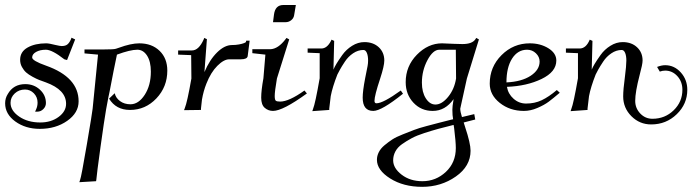

<svg xmlns="http://www.w3.org/2000/svg" viewBox="-37 -431 2751 763"><path d="M-16.6 -20.5Q-16.6 -41 -5.9 -57.6Q16.6 -96.7 63.5 -96.7Q97.7 -96.7 121.6 -74.7Q145.5 -52.7 145.5 -21.5Q145.5 -7.8 135.3 2.4Q125 12.7 111.3 12.7H102.5L106.4 3.9Q112.3 -8.8 112.3 -23.4Q112.3 -44.9 97.7 -60.1Q83 -75.2 62.5 -75.2Q38.1 -75.2 21.5 -59.6Q4.9 -43.9 4.9 -22.5Q4.9 8.8 39.1 32.2Q73.2 55.7 123 55.7Q166 55.7 195.8 33.7Q225.6 11.7 225.6 -18.6Q225.6 -74.2 145.5 -103.5Q128.9 -109.4 118.7 -113.3Q108.4 -117.2 92.3 -126Q76.2 -134.8 66.9 -143.1Q57.6 -151.4 50.3 -164.6Q43 -177.7 43 -193.4Q43 -225.6 72.8 -242.2Q102.5 -258.8 146.5 -258.8Q158.2 -258.8 184.6 -252Q202.1 -248 208 -248Q223.6 -248 231.4 -254.9Q239.3 -261.7 245.1 -275.4L247.1 -281.2L261.7 -274.4L229.5 -192.4L218.8 -195.3Q169.9 -233.4 145.5 -233.4Q122.1 -233.4 106.4 -224.6Q90.8 -215.8 90.8 -202.6Q90.8 -189.5 146.5 -169.9Q275.4 -124 275.4 -28.3Q275.4 17.6 230 49.3Q184.6 81.1 121.1 81.1Q64.5 81.1 23.9 51.8Q-16.6 22.5 -16.6 -20.5Z M278.3 293 281.2 284.2Q286.1 272.5 308.1 143.1Q330.1 13.7 331.1 1L352.5 -213.9L298.8 -218.8V-234.4H371.1Q417 -234.4 423.8 -237.3L435.5 -241.2Q483.4 -258.8 516.6 -258.8Q566.4 -258.8 597.2 -229Q627.9 -199.2 627.9 -150.4Q627.9 -85.9 584.5 -40Q541 5.9 479.5 5.9Q423.8 5.9 396.5 -39.1L418.9 -60.5Q422.9 -42 439.9 -29.3Q457 -16.6 481.4 -16.6Q513.7 -16.6 538.1 -54.2Q562.5 -91.8 562.5 -146.5Q562.5 -186.5 547.4 -210Q532.2 -233.4 508.8 -233.4Q480.5 -233.4 427.7 -213.9Q416 -159.2 398.4 -66.4L393.6 -43.9L384.8 2.9Q377 47.9 362.3 153.8Q347.7 259.8 345.7 284.2L344.7 289.1Z M670.9 -213.9V-230.5H725.6Q752.9 -230.5 772.5 -274.4L774.4 -280.3L785.2 -275.4L775.4 -144.5Q795.9 -193.4 825.7 -222.7Q855.5 -252 884.8 -252Q899.4 -252 912.6 -254.4Q925.8 -256.8 933.1 -259.8Q940.4 -262.7 940.4 -264.6L941.4 -269.5H955.1L947.3 -208Q945.3 -195.3 919.9 -195.3H874Q852.5 -195.3 826.7 -169.4Q800.8 -143.6 783.2 -98.6Q771.5 -69.3 765.6 -35.2Q761.7 -3.9 761.7 0V5.9L694.3 6.8L697.3 -1Q707 -24.4 723.6 -119.1L722.7 -211.9Z M1047.9 -342.8 1051.8 -373Q1056.6 -411.1 1088.9 -411.1H1138.7L1131.8 -370.1Q1129.9 -358.4 1120.1 -350.6Q1110.4 -342.8 1097.7 -342.8ZM965.8 -219.7V-235.4H1037.1Q1068.4 -236.3 1098.6 -276.4L1101.6 -280.3L1112.3 -274.4L1063.5 -119.1Q1054.7 -67.4 1054.7 -49.8Q1054.7 -35.2 1058.6 -31.2Q1062.5 -27.3 1076.2 -27.3Q1111.3 -27.3 1172.9 -71.3L1182.6 -59.6Q1086.9 9.8 1047.9 9.8Q1029.3 9.8 1015.1 -2.4Q1001 -14.6 1001 -43Q1001 -71.3 1009.8 -120.1L1017.6 -213.9Z M1185.5 -221.7V-238.3H1240.2Q1262.7 -238.3 1278.3 -268.6L1280.3 -273.4L1291 -268.6L1288.1 -154.3Q1292 -164.1 1299.8 -177.2Q1307.6 -190.4 1323.2 -212.4Q1338.9 -234.4 1362.3 -249Q1385.7 -263.7 1411.1 -263.7Q1446.3 -263.7 1468.3 -243.2Q1490.2 -222.7 1490.2 -190.4Q1490.2 -168.9 1473.6 -118.2Q1451.2 -50.8 1451.2 -30.3Q1451.2 -20.5 1459 -20.5Q1485.4 -20.5 1555.7 -71.3L1564.5 -58.6Q1479.5 9.8 1446.3 9.8Q1404.3 9.8 1404.3 -43Q1404.3 -69.3 1414.1 -120.1L1423.8 -168.9Q1425.8 -179.7 1425.8 -190.4Q1425.8 -209 1420.9 -220.7Q1416 -232.4 1407.2 -232.4Q1385.7 -232.4 1366.2 -219.2Q1346.7 -206.1 1333.5 -186Q1320.3 -166 1314 -154.3Q1307.6 -142.6 1303.7 -134.8Q1284.2 -85 1277.3 -48.8Q1272.5 -6.8 1271.5 0V5.9L1204.1 10.7L1207 2Q1215.8 -19.5 1233.4 -120.1V-219.7Z M1639.6 -102.5Q1639.6 -64.5 1655.3 -40Q1670.9 -15.6 1693.4 -15.6Q1718.8 -15.6 1743.7 -45.9Q1768.6 -76.2 1775.4 -119.1L1774.4 -233.4H1709Q1683.6 -233.4 1661.6 -191.9Q1639.6 -150.4 1639.6 -102.5ZM1525.4 206.1Q1525.4 237.3 1559.1 263.2Q1592.8 289.1 1641.6 289.1Q1695.3 289.1 1734.9 252Q1774.4 214.8 1774.4 157.2Q1774.4 132.8 1767.6 77.1L1765.6 65.4Q1729.5 74.2 1704.6 81.1Q1679.7 87.9 1649.4 97.7Q1619.1 107.4 1599.1 118.2Q1579.1 128.9 1561 141.6Q1543 154.3 1534.2 170.9Q1525.4 187.5 1525.4 206.1ZM1460.9 204.1Q1460.9 188.5 1468.3 173.8Q1475.6 159.2 1490.7 146.5Q1505.9 133.8 1521.5 123.5Q1537.1 113.3 1563.5 103Q1589.8 92.8 1608.4 85.4Q1627 78.1 1658.7 69.8Q1690.4 61.5 1707 57.1Q1723.6 52.7 1754.9 44.9Q1760.7 43.9 1763.7 43Q1760.7 28.3 1760.7 4.9Q1760.7 -3.9 1761.7 -10.7L1765.6 -37.1Q1732.4 9.8 1682.6 9.8Q1636.7 9.8 1606 -22.9Q1575.2 -55.7 1575.2 -104.5Q1575.2 -168 1619.6 -213.4Q1664.1 -258.8 1719.7 -258.8Q1733.4 -258.8 1767.6 -256.8Q1793.9 -255.9 1800.8 -255.9Q1839.8 -255.9 1852.5 -275.4L1855.5 -280.3L1866.2 -274.4L1818.4 -119.1L1793.9 -7.8Q1793 -2.9 1792 1Q1792 12.7 1798.8 34.2L1847.7 22.5L1851.6 43.9L1805.7 55.7Q1808.6 66.4 1811.5 74.2Q1833 138.7 1833 168Q1833 229.5 1774.4 270.5Q1715.8 311.5 1640.6 311.5Q1566.4 311.5 1513.7 278.3Q1460.9 245.1 1460.9 204.1Z M1975.6 -103.5Q2036.1 -106.4 2071.8 -129.9Q2107.4 -153.3 2107.4 -186.5Q2107.4 -205.1 2092.8 -219.2Q2078.1 -233.4 2057.6 -233.4Q2020.5 -233.4 1998 -198.2Q1975.6 -163.1 1975.6 -103.5ZM1909.2 -98.6Q1909.2 -165 1956.1 -211.9Q2002.9 -258.8 2068.4 -258.8Q2110.4 -258.8 2142.1 -239.3Q2173.8 -219.7 2173.8 -190.4Q2173.8 -145.5 2115.2 -117.2Q2056.6 -88.9 1977.5 -85.9Q1982.4 -57.6 2003.9 -38.6Q2025.4 -19.5 2053.7 -19.5Q2087.9 -19.5 2115.7 -32.7Q2143.6 -45.9 2175.8 -73.2L2187.5 -62.5Q2161.1 -40 2143.6 -26.9Q2126 -13.7 2098.6 -2Q2071.3 9.8 2044.9 9.8Q1989.3 9.8 1949.2 -22Q1909.2 -53.7 1909.2 -98.6Z M2211.9 -221.7V-238.3H2266.6Q2292 -238.3 2306.6 -273.4L2317.4 -268.6L2314.5 -154.3Q2318.4 -164.1 2326.2 -177.2Q2334 -190.4 2349.6 -212.4Q2365.2 -234.4 2388.7 -249Q2412.1 -263.7 2437.5 -263.7Q2472.7 -263.7 2494.6 -243.2Q2516.6 -222.7 2516.6 -190.4Q2516.6 -175.8 2504.9 -132.8Q2487.3 -65.4 2487.3 -30.3Q2487.3 -1 2507.3 20Q2527.3 41 2555.7 41Q2605.5 41 2640.1 7.3Q2674.8 -26.4 2674.8 -74.2Q2674.8 -106.4 2654.8 -128.4Q2634.8 -150.4 2606.4 -150.4Q2595.7 -150.4 2585 -146.5L2574.2 -165Q2591.8 -171.9 2606.4 -171.9Q2642.6 -171.9 2668.5 -143.1Q2694.3 -114.3 2694.3 -74.2Q2694.3 -17.6 2652.3 22.9Q2610.4 63.5 2550.8 63.5Q2504.9 63.5 2472.2 30.8Q2439.5 -2 2439.5 -47.9Q2439.5 -75.2 2446.3 -125Q2452.1 -169.9 2452.1 -190.4Q2452.1 -209 2447.3 -220.7Q2442.4 -232.4 2433.6 -232.4Q2412.1 -232.4 2392.6 -219.2Q2373 -206.1 2359.9 -186Q2346.7 -166 2340.3 -154.3Q2334 -142.6 2330.1 -134.8Q2310.5 -85 2303.7 -48.8Q2298.8 -6.8 2297.9 0V5.9L2230.5 10.7L2233.4 2Q2242.2 -19.5 2259.8 -120.1V-219.7Z"/></svg>

Font: Kleymisska
Style: Regular
Weight: 500
Italic angle: -8°
Designer: gluk
Foundry: gluk
Version: Version 0.298